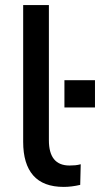

<svg xmlns="http://www.w3.org/2000/svg" viewBox="-20 -725 393 754"><path d="M230 9Q150 9 110.5 -36Q71 -81 71 -168V-705H172V-174Q172 -75 253 -75Q265 -75 275.5 -76Q286 -77 297 -80L295 1Q261 9 230 9ZM233 -303V-410H353V-303Z"/></svg>

Font: Nunito Sans SemiBold
Style: Regular
Weight: 600
Designer: Vernon Adams
Foundry: Vernon Adams
Version: Version 3.101; ttfautohint (v1.8.4.7-5d5b);gftools[0.9.27]